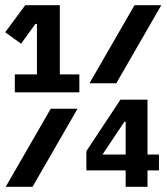

<svg xmlns="http://www.w3.org/2000/svg" viewBox="-21 -718 641 738"><path d="M36 -363H284V-432H209V-698H76L-1 -594L60 -550L115 -626H121V-432H36ZM323 -398H426L599 -698H496ZM1 0H104L277 -300H174ZM462 0H546V-63H590V-124H546V-335H442L311 -137V-63H462ZM373 -124 457 -250H462V-124Z"/></svg>

Font: IBM Plex Mono
Style: Bold
Weight: 700
Monospace: yes
Designer: Mike Abbink, Paul van der Laan, Pieter van Rosmalen
Foundry: Bold Monday
Version: Version 2.004